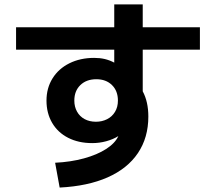

<svg xmlns="http://www.w3.org/2000/svg" viewBox="-20 -802 978 869"><path d="M515.6 -186Q491.2 -170.9 460.4 -162.6Q429.7 -154.3 397.5 -154.3Q335.4 -154.3 288.6 -178.2Q241.7 -202.1 216.1 -245.8Q190.4 -289.6 190.4 -346.7Q190.4 -403.3 217.8 -447.3Q245.1 -491.2 294.2 -515.6Q343.3 -540 406.2 -540Q432.1 -540 453.9 -534.9Q475.6 -529.8 497.1 -518.6V-577.1H52.7V-678.7H497.1V-782.2H626V-678.7H884.8V-577.1H626V-388.7Q651.4 -341.3 651.4 -274.4Q651.4 -179.2 604.2 -109.1Q557.1 -39.1 467.3 0.7Q377.4 40.5 250 46.9L229.5 -65.4Q300.3 -68.8 360.1 -85.2Q419.9 -101.6 460.4 -127.7Q501 -153.8 515.6 -186ZM513.7 -346.7Q513.7 -390.6 486.8 -417Q460 -443.4 416 -443.4Q371.1 -443.4 343.8 -417Q316.4 -390.6 316.4 -346.7Q316.4 -318.8 328.6 -296.9Q340.8 -274.9 363 -262.9Q385.3 -251 414.1 -251Q441.9 -251 464.6 -262.5Q487.3 -273.9 500.5 -295.7Q513.7 -317.4 513.7 -346.7Z"/></svg>

Font: Pretendard
Style: Bold
Weight: 700
Designer: Base glyphs from Inter by Rasmus Andersson; Hangeul glyphs from Noto Sans CJK(Source Han Sans) by Jang Soo-young and Kan
Foundry: Kil Hyung-jin
Version: Version 1.309